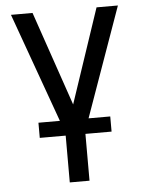

<svg xmlns="http://www.w3.org/2000/svg" viewBox="-52 -572 611 814"><g transform="rotate(-5 253.0 -165.5)"><path d="M117.2 -530.3 254.9 -128.9 389.6 -530.3H480.5L314.9 -64.5H407.2V0H295.9V199.2H211.9V0H101.6V-64.5H192.9L25.4 -530.3Z"/></g></svg>

Font: Pretendard
Style: Regular
Weight: 400
Designer: Base glyphs from Inter by Rasmus Andersson; Hangeul glyphs from Noto Sans CJK(Source Han Sans) by Jang Soo-young and Kan
Foundry: Kil Hyung-jin
Version: Version 1.309